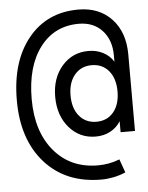

<svg xmlns="http://www.w3.org/2000/svg" viewBox="-51 -607 602 779"><g transform="rotate(-5 250.0 -217.5)"><path d="M426.8 -220.7Q426.8 -273.4 400.9 -304.7Q375 -335.9 331.1 -335.9Q288.1 -335.9 261.7 -304.7Q235.4 -273.4 235.4 -220.7Q235.4 -168 261.7 -136.7Q288.1 -105.5 331.1 -105.5Q375 -105.5 400.9 -136.7Q426.8 -168 426.8 -220.7ZM483.4 -54.7H424.8V-99.6Q409.2 -74.2 382.8 -60.1Q356.4 -45.9 323.2 -45.9Q257.8 -45.9 215.3 -95.2Q172.9 -144.5 172.9 -220.7Q172.9 -296.9 215.3 -345.7Q257.8 -394.5 323.2 -394.5Q356.4 -394.5 383.3 -380.4Q410.2 -366.2 424.8 -341.8V-367.2Q424.8 -430.7 389.2 -469.2Q353.5 -507.8 293.9 -507.8Q194.3 -507.8 135.7 -430.2Q77.1 -352.5 77.1 -219.7Q77.1 -86.9 144 -7.8Q210.9 71.3 322.3 71.3Q343.8 71.3 365.7 67.4Q387.7 63.5 410.2 54.7L429.7 109.4Q404.3 120.1 379.4 125Q354.5 129.9 331.1 129.9Q186.5 129.9 101.6 35.2Q16.6 -59.6 16.6 -219.7Q16.6 -377.9 92.8 -471.7Q168.9 -565.4 296.9 -565.4Q381.8 -565.4 432.6 -511.2Q483.4 -457 483.4 -366.2Z"/></g></svg>

Font: BabelStone Coelbren y Beirdd
Style: Regular
Weight: 400
Designer: Andrew West
Foundry: BabelStone
Version: Version 1.00;September 27, 2022